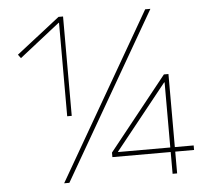

<svg xmlns="http://www.w3.org/2000/svg" viewBox="-52 -787 937 843"><g transform="rotate(-5 416.5 -365.0)"><path d="M197 0 618 -730H641L220 0ZM236 -292V-704H234L56 -564L44 -580L236 -730H256V-292ZM675 0V-96H418V-116L675 -438H695V-116H778V-96H695V0ZM445 -116H675V-403H673L445 -118Z"/></g></svg>

Font: M PLUS 2 Thin Thin
Style: Regular
Weight: 250
Version: Version 1.001